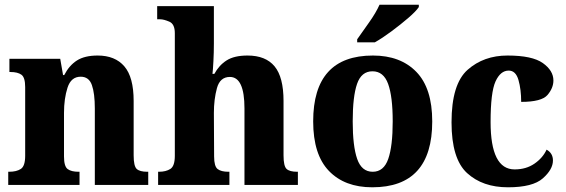

<svg xmlns="http://www.w3.org/2000/svg" viewBox="-20 -786 2405 816"><path d="M15 0H318V-56H314Q283 -56 267.5 -67.5Q252 -79 252 -121V-306Q252 -367 267 -413.5Q282 -460 323 -460Q358 -460 370.5 -424.5Q383 -389 383 -325V0H610V-56H606Q574 -56 561 -68Q548 -80 548 -126V-357Q548 -458 508.5 -504Q469 -550 395 -550Q340 -550 307 -529Q274 -508 253 -467H248L236 -536H20V-480H24Q55 -480 71 -468.5Q87 -457 87 -416V-124Q87 -80 68.5 -68Q50 -56 19 -56H15Z M652 0H955V-56H951Q920 -56 905 -67.5Q890 -79 890 -121L889 -306Q889 -364 902 -411.5Q915 -459 957 -459Q1019 -459 1019 -325V0H1246V-56H1243Q1211 -56 1198 -68Q1185 -80 1185 -126V-357Q1185 -458 1147 -504Q1109 -550 1032 -550Q976 -550 943.5 -529.5Q911 -509 891 -472H883Q885 -488 887 -525.5Q889 -563 889 -601V-760H648V-704H661Q676 -704 699.5 -694Q723 -684 723 -645V-124Q723 -80 704 -68Q685 -56 656 -56H652Z M1562 10Q1817 10 1817 -270Q1817 -411 1749.5 -480.5Q1682 -550 1565 -550Q1311 -550 1311 -270Q1311 -129 1378 -59.5Q1445 10 1562 10ZM1564 -56Q1517 -56 1498 -110.5Q1479 -165 1479 -270Q1479 -376 1497.5 -429.5Q1516 -483 1563 -483Q1610 -483 1629.5 -429.5Q1649 -376 1649 -270Q1649 -165 1630 -110.5Q1611 -56 1564 -56ZM1498 -606H1573Q1605 -624 1644 -653Q1683 -682 1715.5 -710Q1748 -738 1760 -756V-766H1593Q1578 -732 1548.5 -690.5Q1519 -649 1498 -619Z M2139 10Q2244 10 2287 -28Q2330 -66 2330 -104Q2330 -135 2303 -150Q2287 -115 2251.5 -90.5Q2216 -66 2167 -66Q2065 -66 2065 -267Q2065 -394 2086 -440Q2107 -486 2142 -486Q2172 -486 2183.5 -446Q2195 -406 2195 -353Q2282 -353 2307 -382.5Q2332 -412 2332 -444Q2332 -486 2287 -518Q2242 -550 2137 -550Q2036 -550 1967.5 -489.5Q1899 -429 1899 -266Q1899 -111 1965 -50.5Q2031 10 2139 10Z"/></svg>

Font: Noto Serif SemiCondensed Extra
Style: Regular
Weight: 800
Width: 4
Designer: Monotype Design Team
Foundry: Monotype Imaging Inc.
Version: Version 1.002